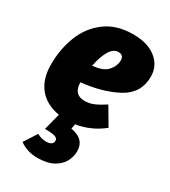

<svg xmlns="http://www.w3.org/2000/svg" viewBox="-200 -651 904 1022"><g transform="rotate(30 252.5 -140.5)"><path d="M505 -404Q505 -303 416 -254Q327 -205 195 -191Q195 -116 264 -116Q292 -116 319 -127.5Q346 -139 383 -163L446 -56Q372 3 282 17L277 47Q319 53 341.5 75.5Q364 98 364 137Q364 168 348 199Q332 230 294.5 251Q257 272 197 272Q163 272 135 262.5Q107 253 87 238L138 159Q165 174 193 174Q235 174 236 145Q236 130 217.5 124Q199 118 156 118L182 16Q100 2 56 -52Q12 -106 12 -196Q12 -291 44 -372Q76 -453 143.5 -503Q211 -553 312 -553Q402 -553 453.5 -511.5Q505 -470 505 -404ZM323 -399Q323 -432 291 -432Q259 -432 237.5 -394.5Q216 -357 205 -299Q270 -304 296.5 -334.5Q323 -365 323 -399Z"/></g></svg>

Font: Fira Sans Condensed Black
Style: Italic
Weight: 900
Width: 3
Italic angle: -8°
Designer: Carrois Corporate & Edenspiekermann AG
Foundry: Carrois Corporate GbR & Edenspiekermann AG
Version: Version 4.203